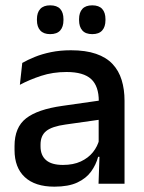

<svg xmlns="http://www.w3.org/2000/svg" viewBox="-20 -689 541 720"><path d="M349.5 0 353.5 -116 350 -131V-285L350.5 -309.5Q350.5 -366 321.8 -392.5Q293 -419 229.5 -419Q178 -419 134 -404.5Q90 -390 54.5 -371L63.5 -453Q83.5 -464.5 110.5 -475.5Q137.5 -486.5 171.5 -493.5Q205.5 -500.5 246 -500.5Q301.5 -500.5 340 -487.2Q378.5 -474 402 -449Q425.5 -424 436.2 -389Q447 -354 447 -311V0ZM184 11Q111.5 11 73 -24.8Q34.5 -60.5 34.5 -126.5V-141.5Q34.5 -211.5 77.8 -245.2Q121 -279 214 -292L361 -313L366.5 -242L225.5 -222Q175 -215 153.5 -197.8Q132 -180.5 132 -147V-140Q132 -106.5 152.8 -88.5Q173.5 -70.5 216 -70.5Q255 -70.5 283 -83.5Q311 -96.5 328.5 -118.2Q346 -140 352.5 -166.5L366 -101H348Q340 -71 321.5 -45.5Q303 -20 269.8 -4.5Q236.5 11 184 11ZM168 -561Q143.5 -561 131 -574.8Q118.5 -588.5 118.5 -613.5V-617Q118.5 -642 131 -655.5Q143.5 -669 168 -669Q193.5 -669 205.8 -655.5Q218 -642 218 -617V-613.5Q218 -588.5 205.8 -574.8Q193.5 -561 168 -561ZM326 -561Q301 -561 288.8 -574.8Q276.5 -588.5 276.5 -613.5V-617Q276.5 -642 288.8 -655.5Q301 -669 326 -669Q351 -669 363.2 -655.5Q375.5 -642 375.5 -617V-613.5Q375.5 -588.5 363.2 -574.8Q351 -561 326 -561Z"/></svg>

Font: Anek Latin Medium Medium
Style: Regular
Weight: 500
Version: Version 1.003